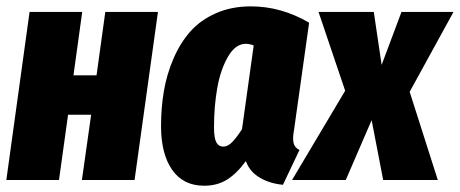

<svg xmlns="http://www.w3.org/2000/svg" viewBox="-23 -571 1458 609"><path d="M236.8 0 266.1 -207H192.9L164.1 0H-2.9L70.8 -533.2H237.8L210 -332H283.2L311 -533.2H478L403.8 0Z M772.5 -550.8Q869.1 -550.8 957.5 -499L909.7 -159.2Q904.8 -133.3 908 -118.2Q911.1 -103 926.8 -95.2L874.5 15.1Q832.5 11.2 800.8 -7.6Q769 -26.4 756.8 -60.1Q728.5 -21 697.5 -1.5Q666.5 18.1 624.5 18.1Q558.1 18.1 522.9 -32.5Q487.8 -83 487.8 -170.9Q487.8 -229 496.8 -282.2Q505.9 -335.4 527.3 -385.3Q548.8 -435.1 580.8 -471.2Q612.8 -507.3 662.1 -529.1Q711.4 -550.8 772.5 -550.8ZM756.8 -432.1Q723.6 -432.1 700 -390.9Q676.3 -349.6 666 -291.3Q655.8 -232.9 655.8 -167Q655.8 -133.3 663.1 -119.6Q670.4 -106 685.5 -106Q699.7 -106 713.6 -120.4Q727.5 -134.8 744.6 -161.1L781.7 -426.8Q767.6 -432.1 756.8 -432.1Z M1415.5 -533.2 1276.4 -279.8 1365.7 0H1192.4L1155.8 -189.9L1073.7 0H903.3L1071.8 -283.2L987.3 -533.2H1162.6L1187.5 -365.2L1250.5 -533.2Z"/></svg>

Font: Fira Sans Compressed ExtraBold
Style: Italic
Weight: 800
Width: 3
Italic angle: -8°
Designer: Carrois Corporate & Edenspiekermann AG
Foundry: Carrois Corporate GbR & Edenspiekermann AG
Version: Version 4.203;PS 004.203;hotconv 1.0.88;makeotf.lib2.5.64775